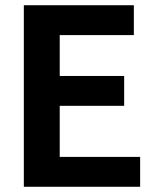

<svg xmlns="http://www.w3.org/2000/svg" viewBox="-20 -713 600 733"><path d="M71 0V-693H491V-579H208V-423H454V-309H208V-114H515V0Z"/></svg>

Font: Ubuntu Sans Mono
Style: Bold
Weight: 700
Monospace: yes
Designer: Dalton Maag Ltd
Foundry: Dalton Maag Ltd
Version: Version 1.006